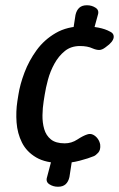

<svg xmlns="http://www.w3.org/2000/svg" viewBox="-20 -610 452 730"><path d="M254 -469 267 -553Q271 -571 281.5 -580.5Q292 -590 310 -590H311Q329 -590 343.5 -580.5Q358 -571 352 -553L329 -469ZM258 -28 244 63Q240 81 229.5 90.5Q219 100 201 100H200Q182 100 167.5 90.5Q153 81 159 63L183 -28ZM214 10Q154 10 117.5 -11.5Q81 -33 63.5 -68Q46 -103 43 -144.5Q40 -186 46 -225L50 -250Q56 -289 73 -334Q90 -379 119 -419Q148 -459 192 -484.5Q236 -510 296 -510Q328 -510 354 -505Q380 -500 398 -490Q409 -485 411.5 -476.5Q414 -468 409.5 -459Q405 -450 395 -441L381 -430Q368 -420 357 -420Q346 -420 332 -426Q313 -435 284 -435Q250 -435 226.5 -416Q203 -397 187 -368Q171 -339 162.5 -307.5Q154 -276 150 -250L146 -225Q142 -200 141.5 -172Q141 -144 148 -119.5Q155 -95 173.5 -80Q192 -65 226 -65Q252 -65 274 -79.5Q296 -94 312 -99Q324 -103 334.5 -97.5Q345 -92 352 -82Q359 -72 361 -60Q363 -40 353.5 -29.5Q344 -19 336 -16Q317 -8 283 1Q249 10 214 10Z"/></svg>

Font: Winky Sans
Style: Italic
Weight: 400
Italic angle: -8.97852°
Designer: Simon Atzbach
Foundry: typofactur
Version: Version 1.205